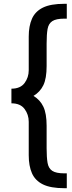

<svg xmlns="http://www.w3.org/2000/svg" viewBox="-20 -797 380 1009"><path d="M318 192Q246 192 205.5 172Q165 152 148 113.5Q131 75 131 19V-157Q131 -195 109 -224.5Q87 -254 40 -254V-331Q87 -331 109 -360.5Q131 -390 131 -428V-605Q131 -660 148 -698.5Q165 -737 205.5 -757Q246 -777 318 -777H331V-699H318Q275 -699 255 -686Q235 -673 230 -644.5Q225 -616 225 -568V-450Q225 -385 208 -349.5Q191 -314 156 -293Q191 -272 208 -236Q225 -200 225 -136V-18Q225 30 230 59Q235 88 255 101Q275 114 318 114H331V192Z"/></svg>

Font: Ubuntu Sans Medium
Style: Regular
Weight: 500
Designer: Dalton Maag Ltd
Foundry: Dalton Maag Ltd
Version: Version 1.006; ttfautohint (v1.8.4.7-5d5b)